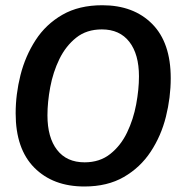

<svg xmlns="http://www.w3.org/2000/svg" viewBox="-20 -682 669 715"><path d="M294.2 12.5Q177.5 12.5 107.9 -57.5Q38.3 -127.5 38.3 -260Q38.3 -330.8 56.2 -402.1Q74.2 -473.3 112.5 -532.5Q150.8 -591.7 212.5 -627.1Q274.2 -662.5 360.8 -662.5Q477.5 -662.5 546.7 -592.9Q615.8 -523.3 615.8 -390.8Q615.8 -319.2 597.9 -247.5Q580 -175.8 541.2 -117.1Q502.5 -58.3 441.2 -22.9Q380 12.5 294.2 12.5ZM295 -77.5Q351.7 -77.5 390.8 -108.8Q430 -140 453.3 -188.8Q476.7 -237.5 487.1 -293.3Q497.5 -349.2 497.5 -397.5Q497.5 -480 461.7 -526.2Q425.8 -572.5 359.2 -572.5Q302.5 -572.5 263.8 -541.7Q225 -510.8 201.2 -462.1Q177.5 -413.3 167.1 -357.5Q156.7 -301.7 156.7 -252.5Q156.7 -170 192.5 -123.8Q228.3 -77.5 295 -77.5Z"/></svg>

Font: Familjen Grotesk GF Medium
Style: Italic
Weight: 500
Designer: Anders Wikstroem, Jonas Baeckman, Matilda Gysing, Kristian Moeller
Foundry: Familjen STHML AB
Version: Version 2.000; Beta; Release 4; Build 6